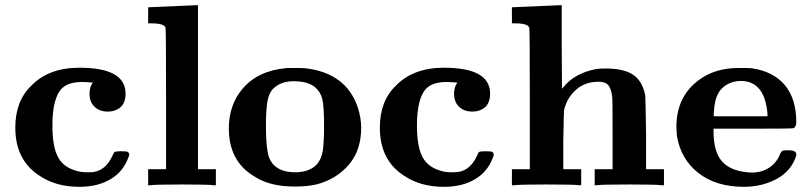

<svg xmlns="http://www.w3.org/2000/svg" viewBox="-20 -714 3122 740"><path d="M206 -357Q182 -315 182 -231Q182 -153 201 -114Q220 -72 270 -57Q288 -50 317 -50H326Q385 -50 414 -115Q419 -128 423 -129Q429 -131 447 -131Q467 -131 471 -129Q478 -126 478 -117Q478 -114 474 -105Q454 -52 407 -24Q358 6 286 6Q197 6 135 -35Q39 -95 39 -222Q39 -325 101 -384Q168 -453 286 -453Q464 -453 464 -353Q464 -320 446 -302Q426 -284 395 -284Q363 -284 344 -303Q325 -321 325 -353Q325 -379 338 -396H333Q311 -398 295 -398Q229 -398 206 -357Z M554 -686Q585 -687 646 -690L737 -694H743V-62H812V0H803Q789 -3 681 -3Q573 -3 560 0H551V-62H620V-332Q620 -601 618 -607Q613 -624 564 -624H551V-686Z M1109 -452Q1151 -452 1156 -451Q1314 -433 1359 -300Q1372 -260 1372 -221Q1372 -136 1326 -81Q1279 -25 1203 -4Q1167 5 1117 5Q1020 5 962 -33Q862 -91 862 -219Q862 -309 914 -371Q973 -441 1080 -451Q1084 -452 1095 -452ZM1112 -401Q1070 -401 1042 -380Q1021 -365 1013 -334Q1005 -302 1005 -230Q1005 -164 1011 -132Q1015 -102 1030 -84Q1058 -50 1117 -50Q1176 -50 1204 -84Q1218 -101 1224 -132Q1229 -167 1229 -230Q1229 -291 1224 -323Q1220 -349 1205 -367Q1178 -401 1112 -401Z M1611 -357Q1587 -315 1587 -231Q1587 -153 1606 -114Q1625 -72 1675 -57Q1693 -50 1722 -50H1731Q1790 -50 1819 -115Q1824 -128 1828 -129Q1834 -131 1852 -131Q1872 -131 1876 -129Q1883 -126 1883 -117Q1883 -114 1879 -105Q1859 -52 1812 -24Q1763 6 1691 6Q1602 6 1540 -35Q1444 -95 1444 -222Q1444 -325 1506 -384Q1573 -453 1691 -453Q1869 -453 1869 -353Q1869 -320 1851 -302Q1831 -284 1800 -284Q1768 -284 1749 -303Q1730 -321 1730 -353Q1730 -379 1743 -396H1738Q1716 -398 1700 -398Q1634 -398 1611 -357Z M1956 -686Q1987 -687 2048 -690L2139 -694H2145V-533L2146 -372L2154 -381Q2196 -432 2278 -448Q2294 -450 2314 -450Q2384 -450 2420 -426Q2456 -402 2467 -346Q2468 -336 2470 -198V-62H2539V0H2530Q2516 -3 2405 -3Q2294 -3 2281 0H2272V-62H2341V-194Q2341 -332 2340 -337Q2337 -368 2326 -384Q2314 -399 2287 -399Q2235 -399 2200 -368Q2165 -337 2154 -290Q2153 -281 2151 -171V-62H2220V0H2211Q2198 -3 2087 -3Q1976 -3 1962 0H1953V-62H2022V-332Q2022 -601 2020 -607Q2015 -624 1966 -624H1953V-686Z M2827 -452Q2872 -452 2877 -451Q2960 -439 3005 -386Q3049 -333 3049 -243Q3049 -226 3039 -220Q3033 -218 2882 -218H2730V-209Q2730 -131 2761 -94Q2793 -56 2861 -50Q2865 -49 2878 -49Q2916 -49 2945 -68Q2974 -88 2986 -119Q2990 -129 2996 -133Q3002 -135 3018 -135Q3049 -135 3049 -119Q3049 -113 3048 -112Q3031 -59 2980 -28Q2921 6 2847 6Q2740 6 2672 -47Q2604 -100 2589 -190Q2587 -212 2587 -225Q2587 -342 2674 -406Q2736 -452 2827 -452ZM2938 -276Q2927 -402 2835 -402Q2808 -402 2785 -390Q2760 -376 2750 -357Q2734 -332 2731 -279V-266H2938Z"/></svg>

Font: KaTeX_Main
Style: Bold
Weight: 700
Version: Version